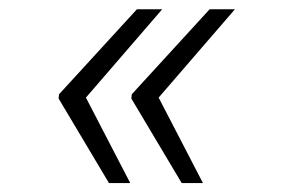

<svg xmlns="http://www.w3.org/2000/svg" viewBox="-20 -464 627 419"><path d="M167.5 -251 264.2 -64.5H217.8L107.9 -249L108.9 -258.3L278.8 -443.8H334ZM326.2 -251 422.9 -64.5H376.5L266.6 -249L267.6 -258.3L437.5 -443.8H492.7Z"/></svg>

Font: Roboto Mono Light
Style: Italic
Weight: 300
Designer: Google
Version: Version 2.000985; 2015; ttfautohint (v1.3)